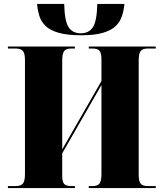

<svg xmlns="http://www.w3.org/2000/svg" viewBox="-20 -949 820 969"><path d="M390 -771Q319 -771 276 -783.5Q233 -796 210.5 -817.5Q188 -839 179 -867.5Q170 -896 167 -929H304Q306 -843 326 -812Q346 -781 388 -781Q429 -781 449 -812Q469 -843 471 -929H608Q605 -897 595.5 -868Q586 -839 564 -817.5Q542 -796 500 -783.5Q458 -771 390 -771ZM20 0V-10H60Q85 -10 95.5 -22.5Q106 -35 106 -71V-647Q106 -680 95.5 -692Q85 -704 60 -704H20V-714H358V-704H339Q314 -704 304 -691.5Q294 -679 294 -643V-195L492 -540V-649Q492 -682 482 -693Q472 -704 447 -704H428V-714H766V-704H725Q700 -704 690 -691.5Q680 -679 680 -643V-66Q680 -33 690.5 -21.5Q701 -10 725 -10H766V0H428V-10H447Q472 -10 482 -22.5Q492 -35 492 -71V-520L294 -175V-62Q294 -31 304 -20.5Q314 -10 339 -10H358V0Z"/></svg>

Font: Noto Serif Display SemiCondensed Black
Style: Regular
Weight: 900
Width: 4
Designer: Monotype Design Team
Foundry: Monotype Imaging Inc.
Version: Version 2.009